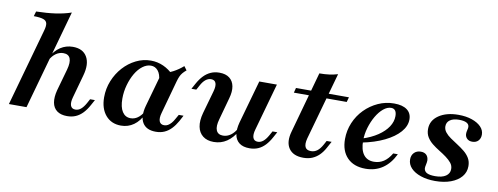

<svg xmlns="http://www.w3.org/2000/svg" viewBox="-57 -924 3161 1218"><g transform="rotate(10 1524.0 -315.0)"><path d="M31.5 0 170.6 -497.3Q179.5 -527.5 175.9 -544.8Q172.2 -562.1 152.4 -569.1Q132.6 -576.2 90.2 -576.6L99.5 -608.1Q169.3 -609.7 223.9 -617.5Q278.5 -625.4 324 -641.1L144.9 0ZM407.6 11.3Q366.8 11.3 342.2 -6.9Q317.7 -25.2 311.6 -58.9Q305.6 -92.5 317.4 -138.5L357 -279.2Q370.5 -327.7 360 -352.9Q349.5 -378.1 316.3 -378.1Q290.9 -378.1 269 -362.9Q247 -347.7 230.5 -317.8L227 -334Q253.6 -381.2 289.2 -404.6Q324.8 -428 368.8 -428Q434 -428 460.3 -382.1Q486.6 -336.2 464.8 -259.8L424.1 -112.9Q414.1 -77.5 421.6 -58Q429.1 -38.6 452.5 -38.6Q471.5 -38.6 487.4 -51.6Q503.3 -64.7 518.2 -91.2L533.4 -119.4H564.5L545.5 -84.7Q528.5 -53.1 508 -31.5Q487.4 -10 463 0.6Q438.5 11.3 407.6 11.3Z M754.6 11.3Q692.3 11.3 655.5 -31.9Q618.8 -75.1 618.8 -147.8Q618.8 -203.5 639.3 -254.1Q659.8 -304.7 695.1 -343.8Q730.4 -382.9 775.9 -405.4Q821.4 -428 871.5 -428Q914 -428 952 -410.9Q989.9 -393.8 1021 -362L943.8 -311.5Q941.2 -352.3 923.1 -374.4Q904.9 -396.5 877.2 -396.5Q850 -396.5 824 -377Q797.9 -357.4 778.1 -323.8Q758.3 -290.2 746.3 -247.3Q734.2 -204.5 734.2 -159Q734.2 -104.3 753.3 -74.9Q772.4 -45.4 806.9 -45.4Q831.1 -45.4 851.6 -59.7Q872.2 -73.9 889 -101.9L896.4 -89.6Q872.5 -40.1 836.5 -14.4Q800.6 11.3 754.6 11.3ZM978.8 11.3Q917.9 11.3 893.7 -28.5Q869.6 -68.2 888.7 -138.5L949.8 -355.9Q990.5 -369.4 1023.8 -387.2Q1057.1 -404.9 1086 -430.4L1104.2 -405.8Q1090.5 -394.6 1081.3 -383.7Q1072.1 -372.9 1065.8 -359Q1059.6 -345.1 1053.9 -324.5L995.4 -112.9Q985.3 -77.5 993 -58.1Q1000.7 -38.6 1024.1 -38.6Q1037.4 -38.6 1048.5 -45Q1059.5 -51.4 1069.8 -63.2Q1080.1 -75.1 1088.6 -91.2L1104.7 -119.4H1135.3L1115.3 -81.7Q1098.6 -52 1078.6 -31.2Q1058.7 -10.4 1034.4 0.4Q1010.2 11.3 978.8 11.3Z M1352 11.3Q1309.1 11.3 1282.1 -9.7Q1255.2 -30.7 1247.7 -68.3Q1240.2 -105.9 1254.3 -157.7L1295.7 -304.2Q1305.8 -339.6 1298.7 -358.8Q1291.7 -378.1 1267.8 -378.1Q1249.3 -378.1 1232.8 -365.1Q1216.2 -352 1202.1 -325.4L1186.4 -296.5H1155L1174 -331.2Q1191.8 -363.6 1212.1 -384.7Q1232.5 -405.9 1257.3 -416.9Q1282.2 -428 1312.8 -428Q1353.6 -428 1377.7 -409.3Q1401.9 -390.7 1408.3 -357.2Q1414.7 -323.7 1401.7 -278.6L1362.9 -137.5Q1349 -89.4 1359.9 -64Q1370.8 -38.6 1403.2 -38.6Q1429.9 -38.6 1452.7 -55.1Q1475.6 -71.5 1493.4 -104.5L1500.4 -87Q1472.9 -38.5 1435.8 -13.6Q1398.6 11.3 1352 11.3ZM1582.7 11.3Q1540.7 11.3 1516.5 -7.2Q1492.4 -25.6 1486.3 -59.3Q1480.3 -93 1492.5 -138.5L1570.9 -416.7H1684.4L1599.3 -112.9Q1589.2 -77.9 1596.5 -58.2Q1603.8 -38.6 1627.6 -38.6Q1645.8 -38.6 1661.9 -51.6Q1678 -64.7 1692.9 -91.2L1708.6 -119.4H1739.2L1720.2 -84.7Q1703.2 -53.1 1682.9 -31.5Q1662.6 -10 1638.1 0.6Q1613.6 11.3 1582.7 11.3Z M1929.2 11.3Q1863.5 11.3 1835.7 -29.5Q1808 -70.2 1827.9 -139.7L1937.2 -533.6Q1971.3 -533.5 2000.2 -537.4Q2029.1 -541.3 2055.2 -549.2L1933.3 -113.6Q1923.7 -76.7 1932.6 -57.7Q1941.5 -38.6 1970 -38.6Q1992.2 -38.6 2010.1 -52Q2028 -65.5 2043.3 -93.7L2057.3 -119.4H2089.2L2065.1 -75.2Q2050 -47.6 2030.3 -28.4Q2010.5 -9.2 1985.7 1.1Q1960.9 11.3 1929.2 11.3ZM1799.2 -385.2 1807.3 -416.7H2148.4L2139.6 -385.2Z M2329.6 11.3Q2254.2 11.3 2211.9 -32.1Q2169.7 -75.4 2169.7 -151.8Q2169.7 -207 2190.8 -257.2Q2211.9 -307.3 2249.4 -345.5Q2287 -383.7 2335.7 -405.9Q2384.5 -428 2438.1 -428Q2492.8 -428 2521.8 -406.3Q2550.8 -384.6 2550.8 -344.4Q2550.8 -301.7 2516.9 -263.1Q2483 -224.4 2421.5 -194.4Q2360 -164.3 2275.3 -147.5L2274.9 -173.3Q2333.3 -192 2374.5 -219.8Q2415.7 -247.6 2437.7 -280.9Q2459.7 -314.2 2459.7 -350Q2459.7 -373.7 2450.7 -385.5Q2441.8 -397.3 2424.3 -397.3Q2399.4 -397.3 2374.5 -376.6Q2349.7 -355.9 2329.6 -321.6Q2309.6 -287.2 2297.1 -245.2Q2284.7 -203.2 2284.7 -161.8Q2284.7 -103.3 2307.7 -72.4Q2330.7 -41.5 2374.8 -41.5Q2409.5 -41.5 2437.5 -59.7Q2465.5 -78 2486.9 -114.8H2516.7Q2486.3 -52 2439.2 -20.4Q2392.2 11.3 2329.6 11.3Z M2778.3 11.3Q2726.1 11.3 2685.5 -2.5Q2644.8 -16.2 2621.8 -40.6Q2598.8 -64.9 2598.8 -96.6Q2598.8 -123.6 2615.3 -140Q2631.8 -156.4 2658 -156.4Q2681 -156.4 2693.9 -143.8Q2706.8 -131.2 2707.9 -108.4Q2707.5 -95 2704 -80.3Q2700.5 -65.6 2700.9 -56.5Q2702.8 -37 2720.5 -28Q2738.3 -19 2773 -19Q2817.5 -19 2841.9 -35.5Q2866.2 -51.9 2866.2 -81Q2866.2 -103 2852.3 -120.1Q2838.3 -137.2 2817.3 -152.6Q2796.3 -168 2771.8 -183Q2747.3 -198 2725.9 -215Q2704.5 -232.1 2690.9 -254.1Q2677.4 -276.2 2677.4 -305.7Q2677.4 -361.2 2726.4 -394.6Q2775.4 -428 2853.2 -428Q2901.7 -428 2939.5 -415Q2977.4 -402 2998.8 -379.9Q3020.1 -357.8 3020.1 -329.4Q3020.1 -305.3 3005.9 -290.1Q2991.7 -275 2967.1 -275Q2947 -275 2934.5 -286.2Q2922 -297.4 2920.5 -315.7Q2920.1 -328.6 2923.8 -342Q2927.5 -355.5 2927.1 -363.7Q2926 -380.9 2909.3 -389.3Q2892.5 -397.7 2861.5 -397.7Q2824.6 -397.7 2803.6 -382.9Q2782.7 -368.2 2782.7 -342.2Q2782.7 -321.3 2796.3 -304.2Q2809.8 -287.1 2831.3 -272.3Q2852.7 -257.5 2876.8 -242.1Q2900.8 -226.7 2922.5 -209.3Q2944.1 -191.9 2957.5 -169.6Q2970.8 -147.4 2970.8 -117.5Q2970.8 -78.7 2946.5 -49.8Q2922.1 -21 2878.7 -4.8Q2835.2 11.3 2778.3 11.3Z"/></g></svg>

Font: Playfair 5pt SemiExpanded Light 12pt
Style: Italic
Weight: 300
Italic angle: -15.6°
Version: Version 2.000;gftools[0.9.28]